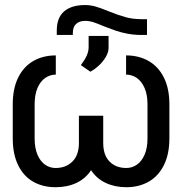

<svg xmlns="http://www.w3.org/2000/svg" viewBox="-20 -742 729 771"><path d="M660.2 -323.2V-186.5Q660.2 -122.6 637.9 -78.4Q615.7 -34.2 576.7 -12.2Q537.6 9.8 487.3 9.8Q440.9 9.8 404.3 -7.6Q367.7 -24.9 345.7 -58.6Q323.7 -24.9 287.1 -7.6Q250.5 9.8 203.1 9.8Q152.3 9.8 113.5 -12.2Q74.7 -34.2 53 -78.4Q31.2 -122.6 31.2 -186.5V-323.2Q31.2 -386.7 53.2 -430.9Q75.2 -475.1 114.3 -497.3Q153.3 -519.5 204.1 -519.5V-442.4Q181.2 -442.4 161.6 -429Q142.1 -415.5 130.6 -388.7Q119.1 -361.8 119.1 -323.2V-186.5Q119.1 -147 130.6 -120.4Q142.1 -93.8 161.1 -80.6Q180.2 -67.4 203.1 -67.4Q244.6 -67.4 270.8 -93.3Q296.9 -119.1 296.9 -168V-277.3H394.5V-168Q394.5 -119.1 419.9 -93.3Q445.3 -67.4 487.3 -67.4Q510.3 -67.4 529.5 -80.6Q548.8 -93.8 560.5 -120.6Q572.3 -147.5 572.3 -186.5V-323.2Q572.3 -361.8 560.5 -388.7Q548.8 -415.5 529.3 -429Q509.8 -442.4 486.3 -442.4V-519.5Q537.1 -519.5 576.4 -497.3Q615.7 -475.1 637.9 -430.9Q660.2 -386.7 660.2 -323.2ZM335.9 -552.7V-597.7H416V-549.8Q416 -532.2 404.8 -513.2Q393.6 -494.1 376.5 -478.5Q359.4 -462.9 342.8 -454.1L304.7 -480.5Q320.3 -501 328.1 -518.3Q335.9 -535.6 335.9 -552.7ZM570.3 -665V-601.6H548.8Q518.6 -601.6 491.9 -606.7Q465.3 -611.8 446 -618.4Q426.8 -625 396.5 -636.7Q370.6 -647.9 354.2 -653.1Q337.9 -658.2 322.3 -658.2Q299.3 -658.2 285.9 -646.2Q272.5 -634.3 272.5 -609.4V-601.6H208V-619.1Q208 -670.9 237.5 -696.3Q267.1 -721.7 321.3 -721.7Q344.2 -721.7 365.5 -715.3Q386.7 -709 417 -696.3Q456.5 -680.7 484.9 -672.9Q513.2 -665 549.8 -665Z"/></svg>

Font: Pretendard
Style: Regular
Weight: 400
Designer: Base glyphs from Inter by Rasmus Andersson; Hangeul glyphs from Noto Sans CJK(Source Han Sans) by Jang Soo-young and Kan
Foundry: Kil Hyung-jin
Version: Version 1.309